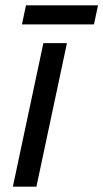

<svg xmlns="http://www.w3.org/2000/svg" viewBox="-20 -697 386 717"><path d="M28 0 142 -536H230L116 0ZM62 -606 77 -677H346L331 -606Z"/></svg>

Font: BC Sans
Style: Italic
Weight: 400
Italic angle: -12°
Designer: Monotype Design Team
Designer: Province of B.C.
Foundry: Monotype Imaging Inc.
Version: Version 2.000;GOOG;noto-source:20170915:90ef993387c0